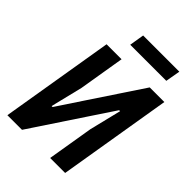

<svg xmlns="http://www.w3.org/2000/svg" viewBox="-251 -999 1114 1114"><g transform="rotate(45 305.5 -442.0)"><path d="M137 -698H260L213 -415L165 -219H173L283 -385L491 -698H611L495 0H372L419 -283L467 -479H459L362 -333L141 0H21ZM251 -884H548L532 -793H236Z"/></g></svg>

Font: IBM Plex Mono SemiBold
Style: Italic
Weight: 600
Italic angle: -9°
Monospace: yes
Designer: Mike Abbink, Paul van der Laan, Pieter van Rosmalen
Foundry: Bold Monday
Version: Version 2.3